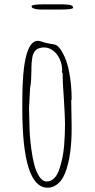

<svg xmlns="http://www.w3.org/2000/svg" viewBox="-20 -852 440 891"><path d="M297.9 -830.1Q286.6 -831.5 275.4 -831.8Q264.2 -832 247.1 -832H190.4Q127.4 -832 126.5 -823.7Q126.5 -820.3 128.9 -816.9Q131.8 -813 147.9 -809.6Q157.2 -807.6 179.7 -807.6H199.2H255.4Q318.4 -807.6 319.3 -815.9Q319.3 -821.8 314.5 -825.2Q309.6 -828.6 297.9 -830.1ZM240.2 6.8Q257.3 -4.4 268.8 -22.7Q280.3 -41 289.1 -68.4Q296.9 -93.8 301.5 -118.4Q306.2 -143.1 309.1 -175.3Q311.5 -202.6 312 -224.4Q312.5 -246.1 312.5 -267.1L311.5 -326.7L310.5 -386.2L312.5 -391.1Q312.5 -454.6 302 -512.7Q291.5 -570.8 270.5 -606.9Q252 -642.1 232.4 -645.5Q230.5 -646 210.4 -649.4Q190.4 -652.8 169.4 -660.2Q160.6 -662.6 155.8 -662.6Q83.5 -662.6 83.5 -383.8V-349.1Q83.5 19 200.7 19Q223.1 19 240.2 6.8ZM115.7 -310.5 114.7 -350.1Q114.7 -361.8 117.2 -397Q119.6 -432.1 119.6 -443.8Q123 -459.5 124.3 -481.7Q125.5 -503.9 125.7 -522Q126 -540 126 -544.9Q126.5 -566.4 130.4 -587.9Q138.7 -631.8 184.6 -631.8Q207.5 -631.8 226.8 -616.9Q246.1 -602.1 257.3 -577.4Q268.6 -552.7 268.6 -523.9L266.6 -519L270.5 -511.2Q270.5 -471.7 276.4 -393.1Q281.7 -311 281.7 -274.9Q281.7 -230.5 277.8 -179.2Q273.4 -120.1 254.9 -65.4Q246.1 -39.1 231 -24.4Q215.8 -9.8 196.8 -9.8Q176.8 -9.8 161.6 -33.7Q147.5 -56.2 139.2 -87.2Q130.9 -118.2 125 -162.6Q116.7 -227.1 116.7 -271Z"/></svg>

Font: Amatica SC
Style: Regular
Weight: 400
Designer: Vernon Adams, Ben Nathan
Foundry: newtypography
Version: Version 2.001